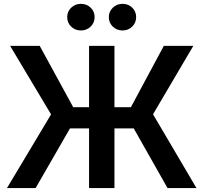

<svg xmlns="http://www.w3.org/2000/svg" viewBox="-20 -962 1040 982"><path d="M565.4 -727.5V0H435.5V-727.5ZM15.6 0 241.2 -377 31.7 -727.5H183.1L354.5 -413.6H649.4L817.9 -727.5H968.8L762.7 -377.4L984.9 0H836.9L664.1 -305.2H337.9L162.1 0ZM606.4 -806.2Q577.1 -806.2 556.9 -825.9Q536.6 -845.7 536.6 -874.5Q536.6 -902.8 556.9 -922.6Q577.1 -942.4 606.4 -942.4Q636.2 -942.4 656.2 -922.9Q676.3 -903.3 676.3 -874.5Q676.3 -845.7 656.2 -825.9Q636.2 -806.2 606.4 -806.2ZM393.6 -806.2Q364.3 -806.2 344 -825.9Q323.7 -845.7 323.7 -874.5Q323.7 -902.8 344 -922.6Q364.3 -942.4 393.6 -942.4Q423.3 -942.4 443.6 -922.9Q463.9 -903.3 463.9 -874.5Q463.9 -845.7 443.6 -825.9Q423.3 -806.2 393.6 -806.2Z"/></svg>

Font: Inter 24pt SemiBold
Style: Regular
Weight: 600
Designer: Rasmus Andersson
Foundry: rsms
Version: Version 4.001;git-66647c0bb